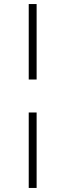

<svg xmlns="http://www.w3.org/2000/svg" viewBox="-20 -785 318 949"><path d="M122 -765H161V-392H122ZM122 -229H161V144H122Z"/></svg>

Font: Roboto Serif 20pt Thin
Style: Italic
Weight: 250
Italic angle: -10°
Version: Version 1.007